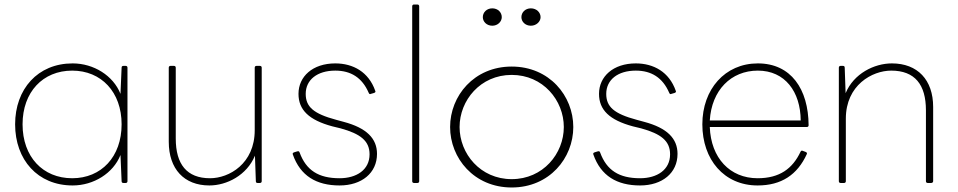

<svg xmlns="http://www.w3.org/2000/svg" viewBox="-20 -798 4245 851"><path d="M519 -498 514 -382C482 -463 395 -517 302 -517C147 -517 47 -403 47 -247C47 -90 147 24 302 24C395 24 482 -30 514 -111L519 5C519 11 522 13 528 13H537C542 13 545 10 545 5V-498C545 -503 542 -506 537 -506H528C522 -506 519 -504 519 -498ZM300 -8C170 -8 80 -103 80 -247C80 -390 170 -485 300 -485C429 -485 519 -390 519 -247C519 -103 429 -8 300 -8Z M1110 -108 1114 5C1114 11 1117 13 1122 13H1132C1137 13 1140 10 1140 5V-498C1140 -503 1137 -506 1132 -506H1117C1112 -506 1109 -503 1109 -498V-221C1109 -72 995 -8 911 -8C808 -8 759 -70 759 -184V-498C759 -503 756 -506 751 -506H736C731 -506 728 -503 728 -498V-170C728 -49 796 24 908 24C985 24 1074 -21 1110 -108Z M1624 -382 1638 -386C1643 -388 1646 -391 1643 -396C1614 -479 1545 -517 1466 -517C1366 -517 1303 -459 1303 -382C1303 -311 1349 -266 1453 -238L1490 -229C1577 -205 1618 -174 1618 -114C1618 -45 1560 -8 1485 -8C1392 -8 1337 -43 1308 -122C1306 -127 1304 -129 1297 -127L1284 -123C1278 -121 1276 -118 1278 -113C1311 -19 1382 24 1485 24C1583 24 1651 -31 1651 -116C1651 -184 1605 -231 1503 -258L1470 -267C1369 -294 1335 -325 1335 -382C1335 -444 1386 -485 1466 -485C1535 -485 1585 -454 1614 -387C1616 -382 1619 -379 1624 -382Z M1807 -770V5C1807 10 1810 13 1815 13H1830C1835 13 1838 10 1838 5V-770C1838 -775 1835 -778 1830 -778H1815C1810 -778 1807 -775 1807 -770Z M2291 -722C2291 -702 2308 -684 2333 -684C2357 -684 2376 -702 2376 -722C2376 -743 2358 -761 2333 -761C2308 -761 2291 -743 2291 -722ZM2120 -722C2120 -702 2137 -684 2162 -684C2186 -684 2204 -702 2204 -722C2204 -743 2187 -761 2162 -761C2137 -761 2120 -743 2120 -722ZM1975 -235C1975 -97 2081 33 2248 33C2415 33 2521 -97 2521 -235C2521 -373 2415 -503 2248 -503C2081 -503 1975 -373 1975 -235ZM2248 -4C2109 -4 2017 -117 2017 -235C2017 -353 2109 -466 2248 -466C2387 -466 2479 -353 2479 -235C2479 -117 2387 -4 2248 -4Z M2956 -382 2970 -386C2975 -388 2978 -391 2975 -396C2946 -479 2877 -517 2798 -517C2698 -517 2635 -459 2635 -382C2635 -311 2681 -266 2785 -238L2822 -229C2909 -205 2950 -174 2950 -114C2950 -45 2892 -8 2817 -8C2724 -8 2669 -43 2640 -122C2638 -127 2636 -129 2629 -127L2616 -123C2610 -121 2608 -118 2610 -113C2643 -19 2714 24 2817 24C2915 24 2983 -31 2983 -116C2983 -184 2937 -231 2835 -258L2802 -267C2701 -294 2667 -325 2667 -382C2667 -444 2718 -485 2798 -485C2867 -485 2917 -454 2946 -387C2948 -382 2951 -379 2956 -382Z M3550 -125 3539 -129C3534 -132 3530 -130 3528 -125C3493 -51 3436 -8 3338 -8C3215 -8 3131 -98 3126 -235H3556C3561 -235 3564 -238 3564 -243C3563 -403 3486 -517 3339 -517C3193 -517 3093 -402 3093 -247C3093 -91 3189 24 3338 24C3443 24 3514 -23 3556 -115C3558 -119 3556 -123 3550 -125ZM3529 -264H3126C3134 -398 3220 -485 3339 -485C3459 -485 3528 -392 3529 -264Z M3728 -385 3724 -498C3724 -504 3721 -506 3716 -506H3706C3701 -506 3698 -503 3698 -498V5C3698 10 3701 13 3706 13H3721C3726 13 3729 10 3729 5V-272C3729 -421 3846 -485 3930 -485C4035 -485 4084 -423 4084 -309V5C4084 10 4087 13 4092 13H4107C4112 13 4116 10 4116 5V-324C4116 -444 4047 -517 3933 -517C3855 -517 3764 -472 3728 -385Z"/></svg>

Font: LINE Seed JP_OTF Thin
Style: Regular
Weight: 250
Designer: LY Corporation & Fontrix & Fontworks
Version: Version 1.007